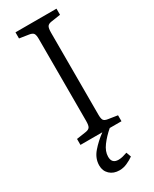

<svg xmlns="http://www.w3.org/2000/svg" viewBox="-234 -755 828 1034"><g transform="rotate(-30 179.5 -238.0)"><path d="M180 224Q143 224 120 202.5Q97 181 97 147Q97 103 128.5 66.5Q160 30 201 0H65V-37L125 -46Q143 -49 149.5 -59Q156 -69 156 -97V-606Q156 -631 149.5 -640.5Q143 -650 123 -653L65 -662V-700H320V-662L260 -653Q242 -650 236 -639.5Q230 -629 230 -602V-93Q230 -68 236 -58.5Q242 -49 262 -46L320 -37V0H247Q212 30 187 63.5Q162 97 162 130Q162 172 203 172Q216 172 230 168.5Q244 165 258 160L269 190Q251 203 227.5 213.5Q204 224 180 224Z"/></g></svg>

Font: Literata 12pt Light
Style: Regular
Weight: 300
Designer: Latin by Veronika Burian and Jose Scaglione. Greek by Irene Vlachou. Cyrillic by Vera Evstafieva.
Foundry: TypeTogether
Version: Version 3.002